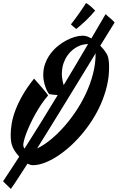

<svg xmlns="http://www.w3.org/2000/svg" viewBox="-84 -995 768 1253"><path d="M664.1 -848.1Q652.8 -830.1 628.4 -790.8Q604 -751.5 570.3 -696.8Q583 -684.1 592 -672.9Q601.1 -661.6 605 -654.8Q608.4 -648.9 612.3 -643.3Q616.2 -637.7 619.6 -627.4Q623 -617.2 625.5 -600.1Q627.9 -583 627.9 -554.2Q627.9 -493.7 613.8 -434.1Q599.6 -374.5 575.2 -318.4Q550.8 -262.2 517.6 -210.7Q484.4 -159.2 446 -114.5Q407.7 -69.8 366.2 -33.4Q324.7 2.9 283.4 28.8Q242.2 54.7 203.1 68.8Q164.1 83 130.9 83Q122.1 83 113.3 80.3Q104.5 77.6 95.7 72.8Q59.6 128.9 31.7 171.6Q3.9 214.4 -13.2 237.8Q-22 229 -28.6 222.9Q-35.2 216.8 -40.8 211.2Q-46.4 205.6 -51.8 200.2Q-57.1 194.8 -64 188Q-37.6 148.9 -11.5 108.9Q14.6 68.8 41.5 27.3Q27.3 11.7 17.6 -2.2Q7.8 -16.1 4.9 -22.9Q2.4 -27.8 -1 -34.7Q-4.4 -41.5 -7.3 -52Q-10.3 -62.5 -12.2 -77.9Q-14.2 -93.3 -14.2 -115.2Q-14.2 -148.9 -7.6 -188.7Q-1 -228.5 16.1 -274.4Q33.2 -320.3 62.7 -372.3Q92.3 -424.3 138.2 -481.9Q142.1 -477.5 149.9 -469Q157.7 -460.4 167 -449.7Q176.3 -439 186.5 -427Q196.8 -415 205.8 -404.3Q214.8 -393.6 221.2 -385Q227.5 -376.5 230 -372.1Q206.5 -345.2 185.5 -314Q164.6 -282.7 146.7 -250.7Q128.9 -218.8 114.3 -187.5Q99.6 -156.2 89.4 -129.4Q79.1 -102.5 73.5 -81.5Q67.9 -60.5 67.9 -48.8Q67.9 -42 70.1 -36.1Q72.3 -30.3 75.7 -24.9Q129.4 -109.4 183.6 -196.5Q237.8 -283.7 292.5 -374.5Q276.9 -375.5 262.7 -377.2Q248.5 -378.9 236.8 -380.9Q231 -387.7 224.1 -400.4Q217.3 -413.1 211.7 -429.7Q206.1 -446.3 202.1 -465.8Q198.2 -485.4 198.2 -505.9Q198.2 -544.9 210.7 -579.3Q223.1 -613.8 244.1 -642.3Q265.1 -670.9 292 -693.1Q318.8 -715.3 347.7 -730.7Q376.5 -746.1 404.8 -754.2Q433.1 -762.2 457 -762.2Q470.7 -762.2 484.6 -757.3Q498.5 -752.4 512.2 -744.1L605 -902.8Q617.2 -891.1 624.3 -885.3Q631.3 -879.4 636.7 -875Q642.1 -870.6 647.9 -865.2Q653.8 -859.9 664.1 -848.1ZM158.2 -26.4Q195.8 -43.5 238.8 -77.4Q281.7 -111.3 324.2 -157.5Q366.7 -203.6 405.5 -260.3Q444.3 -316.9 474.4 -379.9Q504.4 -442.9 522.2 -510.3Q540 -577.6 540 -645V-647Q499.5 -581.1 451.9 -502.9Q404.3 -424.8 354.2 -343.3Q304.2 -261.7 253.9 -180.4Q203.6 -99.1 158.2 -26.4ZM324.2 -558.1Q317.4 -521.5 320.8 -491.9Q324.2 -462.4 331.5 -439.5Q371.6 -506.3 411.4 -573.2Q451.2 -640.1 490.7 -707.5Q454.1 -706.5 425.3 -692.1Q396.5 -677.7 375.5 -656Q354.5 -634.3 341.6 -608.2Q328.6 -582 324.2 -558.1ZM537.1 -926.3Q509.8 -892.6 478 -862.3Q446.3 -832 414.1 -806.2Q411.6 -807.6 406.5 -811.5Q401.4 -815.4 396 -820.3Q390.6 -825.2 385.7 -829.3Q380.9 -833.5 378.9 -835.9Q391.1 -851.1 406.2 -871.6Q421.4 -892.1 435.5 -912.4Q449.7 -932.6 460.9 -949.5Q472.2 -966.3 477.1 -975.1Q487.3 -970.2 496.8 -962.6Q506.3 -955.1 514.4 -947.8Q522.5 -940.4 528.3 -934.3Q534.2 -928.2 537.1 -926.3Z"/></svg>

Font: Yesteryear
Style: Regular
Weight: 400
Designer: Astigmatic (AOETI)
Foundry: Astigmatic (AOETI)
Version: Version 1.000